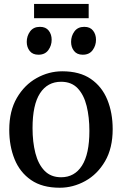

<svg xmlns="http://www.w3.org/2000/svg" viewBox="-20 -912 600 944"><path d="M25.5 -273.5Q25.5 -366.5 63 -430.8Q100.5 -495 160.2 -528.2Q220 -561.5 286 -561.5Q372 -561.5 426.8 -523.8Q481.5 -486 507.8 -421.5Q534 -357 534 -277Q534 -183.5 496.5 -119.2Q459 -55 399.2 -22Q339.5 11 273.5 11Q187.5 11 132.8 -26.8Q78 -64.5 51.8 -129Q25.5 -193.5 25.5 -273.5ZM280.5 -40.5Q346.5 -40.5 383 -97.5Q419.5 -154.5 419.5 -268.5Q419.5 -336 406 -390.8Q392.5 -445.5 362 -477.8Q331.5 -510 280.5 -510Q213.5 -510 176.8 -453.5Q140 -397 140 -282Q140 -214 154 -159.2Q168 -104.5 199 -72.5Q230 -40.5 280.5 -40.5ZM168.5 -643Q140.5 -643 126 -661.5Q111.5 -680 111.5 -706Q111.5 -735 128 -757.5Q144.5 -780 176 -780H177Q205 -780 219.5 -761.5Q234 -743 234 -716.5Q234 -688 217.5 -665.5Q201 -643 169.5 -643ZM386.5 -643Q358.5 -643 344 -661.5Q329.5 -680 329.5 -706Q329.5 -735 346 -757.5Q362.5 -780 394 -780H395Q423 -780 437.5 -761.5Q452 -743 452 -716.5Q452 -688 435.5 -665.5Q419 -643 387.5 -643ZM416 -892.5V-822.5H147.5V-892.5Z"/></svg>

Font: Merriweather Text
Style: Regular
Weight: 400
Designer: Eben Sorkin
Foundry: Eben Sorkin
Version: Version 2.100; ttfautohint (v1.7.19-72a1) -l 8 -r 50 -G 200 